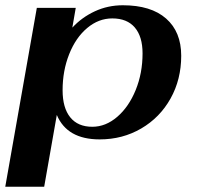

<svg xmlns="http://www.w3.org/2000/svg" viewBox="-29 -520 751 730"><path d="M111 -490H259L246 -415Q282 -454 331.5 -477Q381 -500 438 -500Q545 -500 602.5 -449.5Q660 -399 660 -308Q660 -218 619.5 -145.5Q579 -73 508 -31.5Q437 10 350 10Q226 10 187 -83L139 190H-9ZM513 -317Q513 -381 483.5 -415.5Q454 -450 398 -450Q346 -450 302.5 -413.5Q259 -377 234 -314Q209 -251 209 -177Q209 -110 238 -74Q267 -38 322 -38Q373 -38 417 -76Q461 -114 487 -178Q513 -242 513 -317Z"/></svg>

Font: Fahkwang
Style: Bold Italic
Weight: 700
Italic angle: -10°
Designer: Suppakit Chalermlarp | Katatrad Co.,Ltd.
Foundry: Cadson Demak Co.,Ltd.
Version: Version 1.000; ttfautohint (v1.6)